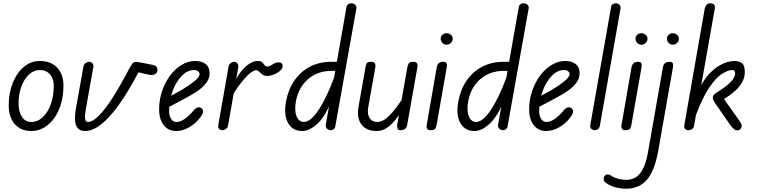

<svg xmlns="http://www.w3.org/2000/svg" viewBox="-20 -792 4610 1168"><path d="M170 5Q107 5 70 -37Q33 -79 33 -150Q33 -228 58 -289Q83 -350 125.5 -385.5Q168 -421 222 -421Q289 -421 327.5 -381Q366 -341 366 -271Q366 -212 351.5 -161.5Q337 -111 310 -73.5Q283 -36 247.5 -15.5Q212 5 170 5ZM170 -50Q209 -50 240 -79Q271 -108 289 -158Q307 -208 307 -270Q307 -313 284 -339.5Q261 -366 222 -366Q186 -366 156.5 -339Q127 -312 110 -265.5Q93 -219 93 -162Q93 -112 113.5 -81Q134 -50 170 -50Z M497 5Q466 5 452 -13.5Q438 -32 436.5 -61Q435 -90 440 -121L487 -384Q489 -400 500.5 -408Q512 -416 522 -416Q534 -416 542.5 -407Q551 -398 547 -380L501 -121Q495 -86 498 -68Q501 -50 514 -50Q543 -50 580.5 -87Q618 -124 664.5 -196.5Q711 -269 766 -374Q777 -394 785 -405Q793 -416 809 -416Q811 -416 820 -414.5Q829 -413 850 -409Q871 -405 910 -397Q926 -394 932 -386Q938 -378 938 -368Q938 -348 922.5 -340.5Q907 -333 888 -337L822 -352L817 -342Q756 -227 700 -150Q644 -73 593.5 -34Q543 5 497 5Z M1052 5Q1004 5 976 -30.5Q948 -66 948 -127Q948 -185 966 -238Q984 -291 1014.5 -332Q1045 -373 1084.5 -397Q1124 -421 1167 -421Q1207 -421 1231 -402.5Q1255 -384 1255 -346Q1255 -319 1240.5 -296.5Q1226 -274 1204.5 -256Q1183 -238 1159.5 -224Q1136 -210 1118 -200Q1096 -188 1067 -172.5Q1038 -157 1014.5 -145Q991 -133 982 -128L996 -196Q1009 -203 1024 -211Q1039 -219 1054.5 -228Q1070 -237 1085 -245Q1129 -271 1161.5 -297Q1194 -323 1194 -342Q1194 -351 1185.5 -358.5Q1177 -366 1160 -366Q1120 -366 1085.5 -330.5Q1051 -295 1030 -238Q1009 -181 1009 -116Q1009 -87 1021 -68.5Q1033 -50 1053 -50Q1076 -50 1101.5 -67Q1127 -84 1151 -112Q1168 -134 1181.5 -138Q1195 -142 1205 -134Q1214 -128 1215.5 -115Q1217 -102 1197 -76Q1169 -39 1129.5 -17Q1090 5 1052 5Z M1333 0Q1321 0 1313 -8Q1305 -16 1308 -32L1370 -384Q1372 -400 1383 -408Q1394 -416 1404 -416Q1415 -416 1423.5 -407Q1432 -398 1429 -380L1368 -32Q1366 -16 1355 -8Q1344 0 1333 0ZM1391 -209 1409 -296Q1429 -337 1453 -365Q1477 -393 1501.5 -407Q1526 -421 1548 -421Q1568 -421 1576 -412.5Q1584 -404 1589.5 -395.5Q1595 -387 1606 -387Q1615 -387 1626 -393Q1637 -399 1643 -403Q1655 -411 1668 -412.5Q1681 -414 1690 -409Q1699 -404 1699 -391Q1699 -377 1689 -366.5Q1679 -356 1665 -348Q1649 -338 1632 -334Q1615 -330 1605 -330Q1587 -330 1575.5 -339Q1564 -348 1555.5 -356.5Q1547 -365 1538 -365Q1528 -365 1509.5 -353Q1491 -341 1462 -307.5Q1433 -274 1391 -209Z M1818 5Q1760 5 1732.5 -43.5Q1705 -92 1720 -175Q1734 -249 1771.5 -303Q1809 -357 1866 -386.5Q1923 -416 1994 -416H2056L2047 -361H1998Q1913 -361 1854.5 -311Q1796 -261 1780 -175Q1770 -117 1784.5 -83.5Q1799 -50 1828 -50Q1869 -50 1917.5 -122.5Q1966 -195 2013 -321L1999 -188Q1964 -91 1914.5 -43Q1865 5 1818 5ZM1992 0Q1979 0 1969.5 -9Q1960 -18 1962 -34L2088 -750Q2091 -763 2100.5 -768Q2110 -773 2120 -772Q2133 -771 2141.5 -762.5Q2150 -754 2148 -740L2020 -25Q2018 -12 2010 -6Q2002 0 1992 0Z M2271 5Q2209 5 2179 -34.5Q2149 -74 2161 -143L2205 -391Q2206 -396 2210.5 -406Q2215 -416 2238 -416Q2258 -416 2261.5 -405.5Q2265 -395 2264 -387L2220 -139Q2213 -99 2228 -74.5Q2243 -50 2275 -50Q2310 -50 2348.5 -88.5Q2387 -127 2440 -209L2428 -124Q2385 -55 2348.5 -25Q2312 5 2271 5ZM2417 0Q2402 0 2398.5 -8.5Q2395 -17 2396 -32L2459 -388Q2460 -393 2465.5 -404.5Q2471 -416 2493 -416Q2513 -416 2517 -406Q2521 -396 2520 -388L2457 -32Q2455 -22 2450 -14.5Q2445 -7 2437 -3.5Q2429 0 2417 0Z M2601 0Q2582 0 2578 -10Q2574 -20 2575 -27L2637 -384Q2640 -395 2644.5 -402Q2649 -409 2657 -412.5Q2665 -416 2677 -416Q2692 -416 2696 -407.5Q2700 -399 2698 -384L2635 -27Q2634 -23 2629 -11.5Q2624 0 2601 0ZM2697 -520Q2682 -520 2671.5 -531Q2661 -542 2661 -556Q2661 -570 2671 -580Q2681 -590 2697 -590Q2711 -590 2722.5 -580.5Q2734 -571 2734 -556Q2734 -542 2723 -531Q2712 -520 2697 -520Z M2866 5Q2808 5 2780.5 -43.5Q2753 -92 2768 -175Q2782 -249 2819.5 -303Q2857 -357 2914 -386.5Q2971 -416 3042 -416H3104L3095 -361H3046Q2961 -361 2902.5 -311Q2844 -261 2828 -175Q2818 -117 2832.5 -83.5Q2847 -50 2876 -50Q2917 -50 2965.5 -122.5Q3014 -195 3061 -321L3047 -188Q3012 -91 2962.5 -43Q2913 5 2866 5ZM3040 0Q3027 0 3017.5 -9Q3008 -18 3010 -34L3136 -750Q3139 -763 3148.5 -768Q3158 -773 3168 -772Q3181 -771 3189.5 -762.5Q3198 -754 3196 -740L3068 -25Q3066 -12 3058 -6Q3050 0 3040 0Z M3303 5Q3255 5 3227 -30.5Q3199 -66 3199 -127Q3199 -185 3217 -238Q3235 -291 3265.5 -332Q3296 -373 3335.5 -397Q3375 -421 3418 -421Q3458 -421 3482 -402.5Q3506 -384 3506 -346Q3506 -319 3491.5 -296.5Q3477 -274 3455.5 -256Q3434 -238 3410.5 -224Q3387 -210 3369 -200Q3347 -188 3318 -172.5Q3289 -157 3265.5 -145Q3242 -133 3233 -128L3247 -196Q3260 -203 3275 -211Q3290 -219 3305.5 -228Q3321 -237 3336 -245Q3380 -271 3412.5 -297Q3445 -323 3445 -342Q3445 -351 3436.5 -358.5Q3428 -366 3411 -366Q3371 -366 3336.5 -330.5Q3302 -295 3281 -238Q3260 -181 3260 -116Q3260 -87 3272 -68.5Q3284 -50 3304 -50Q3327 -50 3352.5 -67Q3378 -84 3402 -112Q3419 -134 3432.5 -138Q3446 -142 3456 -134Q3465 -128 3466.5 -115Q3468 -102 3448 -76Q3420 -39 3380.5 -17Q3341 5 3303 5Z M3599 0Q3587 0 3577.5 -8Q3568 -16 3571 -32L3697 -747Q3699 -761 3707.5 -766.5Q3716 -772 3726 -772Q3739 -772 3748 -763.5Q3757 -755 3755 -741L3629 -26Q3626 -13 3617.5 -6.5Q3609 0 3599 0Z M3786 0Q3767 0 3763 -10Q3759 -20 3760 -27L3822 -384Q3825 -395 3829.5 -402Q3834 -409 3842 -412.5Q3850 -416 3862 -416Q3877 -416 3881 -407.5Q3885 -399 3883 -384L3820 -27Q3819 -23 3814 -11.5Q3809 0 3786 0ZM3882 -520Q3867 -520 3856.5 -531Q3846 -542 3846 -556Q3846 -570 3856 -580Q3866 -590 3882 -590Q3896 -590 3907.5 -580.5Q3919 -571 3919 -556Q3919 -542 3908 -531Q3897 -520 3882 -520Z M3788 356Q3751 356 3717 345.5Q3683 335 3662 317Q3653 310 3652.5 298.5Q3652 287 3659 277Q3666 269 3676.5 269Q3687 269 3697 276Q3714 288 3738.5 295Q3763 302 3789 302Q3827 302 3853 283Q3879 264 3896.5 224Q3914 184 3924 122L4013 -384Q4015 -395 4020 -402Q4025 -409 4033 -412.5Q4041 -416 4053 -416Q4068 -416 4072.5 -407.5Q4077 -399 4074 -384L3984 127Q3962 249 3914.5 302.5Q3867 356 3788 356ZM4073 -520Q4058 -520 4047.5 -531Q4037 -542 4037 -556Q4037 -570 4047 -580Q4057 -590 4073 -590Q4087 -590 4098.5 -580.5Q4110 -571 4110 -556Q4110 -542 4099 -531Q4088 -520 4073 -520Z M4166 0Q4155 0 4147.5 -8.5Q4140 -17 4143 -31L4267 -739Q4270 -754 4278.5 -763Q4287 -772 4300 -772Q4314 -772 4323 -764.5Q4332 -757 4328 -738L4203 -31Q4201 -14 4190.5 -7Q4180 0 4166 0ZM4214 -93 4232 -241Q4251 -293 4286 -333.5Q4321 -374 4364 -397.5Q4407 -421 4450 -421Q4473 -421 4492 -409Q4511 -397 4511 -353Q4511 -324 4497 -296Q4483 -268 4454.5 -241.5Q4426 -215 4384 -190L4484 -49Q4492 -37 4492 -26Q4492 -16 4484.5 -7.5Q4477 1 4466 1Q4454 1 4445.5 -6Q4437 -13 4430 -21L4338 -153Q4327 -168 4321.5 -179Q4316 -190 4316 -197Q4316 -205 4321 -213Q4326 -221 4338 -228Q4395 -263 4424 -292Q4453 -321 4452 -347Q4452 -353 4448.5 -359.5Q4445 -366 4434 -366Q4410 -366 4374 -344Q4338 -322 4297 -263Q4256 -204 4214 -93Z"/></svg>

Font: Edu VIC WA NT Beginner
Style: Regular
Weight: 400
Designer: Tina and Corey Anderson
Foundry: Google for Education
Version: Version 1.003